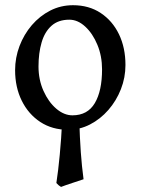

<svg xmlns="http://www.w3.org/2000/svg" viewBox="-20 -489 547 745"><path d="M244.1 14.6Q182.6 14.6 136.5 -15.6Q90.3 -45.9 64.5 -98.1Q38.6 -150.4 38.6 -216.8Q38.6 -265.1 55.7 -310.3Q72.8 -355.5 103.5 -391.4Q134.3 -427.2 175 -448Q215.8 -468.8 263.2 -468.8Q325.2 -468.8 370.8 -438.5Q416.5 -408.2 441.7 -356Q466.8 -303.7 466.8 -236.8Q466.8 -188 449.2 -143.1Q431.6 -98.1 400.6 -62.5Q369.6 -26.9 329.3 -6.1Q289.1 14.6 244.1 14.6ZM216.8 236.3Q208.5 231.9 198.7 221.2Q206.1 173.3 211.9 111.3Q217.8 49.3 221.2 -20.5L287.6 -22.9Q289.6 46.4 293.5 101.1Q297.4 155.8 304.2 206.5Q288.6 211.9 261.5 220.7Q234.4 229.5 216.8 236.3ZM261.2 -41.5Q319.8 -41.5 347.9 -88.9Q376 -136.2 376 -219.7Q376 -271.5 357.9 -315.2Q339.8 -358.9 310.8 -385.7Q281.7 -412.6 249 -412.6Q206.1 -412.6 179.7 -388.9Q153.3 -365.2 141.4 -324.2Q129.4 -283.2 129.4 -231Q129.4 -179.7 148.7 -136.5Q168 -93.3 198.2 -67.4Q228.5 -41.5 261.2 -41.5Z"/></svg>

Font: Gentium Book Plus
Style: Regular
Weight: 400
Designer: Victor Gaultney, Annie Olsen, Iska Routamaa, Becca Hirsbrunner
Foundry: SIL International
Version: Version 6.101